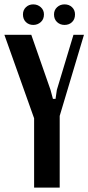

<svg xmlns="http://www.w3.org/2000/svg" viewBox="-27 -858 404 878"><path d="M204 -447 215 -406H227L233 -447L309 -699H357L246 -328V0H129V-317L-7 -699H116ZM78 -792Q78 -812 91.5 -825Q105 -838 125 -838Q145 -838 159.5 -825Q174 -812 174 -792Q174 -770 159.5 -757Q145 -744 125 -744Q105 -744 91.5 -757Q78 -770 78 -792ZM220 -792Q220 -812 234 -825Q248 -838 268 -838Q289 -838 302.5 -825Q316 -812 316 -792Q316 -770 302.5 -757Q289 -744 268 -744Q248 -744 234 -757Q220 -770 220 -792Z"/></svg>

Font: Moniqa ExtBd Paragraph
Style: Regular
Weight: 800
Designer: Rajesh Rajput
Foundry: Rajesh Rajput
Version: Version 1.000